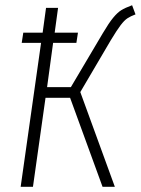

<svg xmlns="http://www.w3.org/2000/svg" viewBox="-20 -714 538 734"><path d="M404 -561 287 -362 419 0H372L248 -340H154L106 0H59L137 -550H63L69 -589H143L156 -684H202L189 -589H278L272 -550H183L160 -381H251L373 -587Q396 -626 412.5 -646Q429 -666 443.5 -675Q458 -684 485 -694L498 -659Q479 -652 467 -644Q455 -636 441 -617.5Q427 -599 404 -561Z"/></svg>

Font: Fira Sans Extra Condensed ExtraLight
Style: Italic
Weight: 275
Width: 3
Italic angle: -8°
Designer: Carrois Corporate & Edenspiekermann AG
Foundry: Carrois Corporate GbR & Edenspiekermann AG
Version: Version 4.203